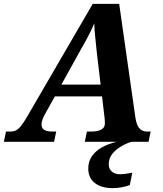

<svg xmlns="http://www.w3.org/2000/svg" viewBox="-69 -734 842 994"><path d="M-49 0 -38 -53H-17Q2 -53 14.5 -59.5Q27 -66 40.5 -83Q54 -100 72 -131L411 -714H548L632 -125Q635 -104 641.5 -88Q648 -72 660.5 -62.5Q673 -53 693 -53H711L700 0H370L381 -53H404Q436 -53 455 -63Q474 -73 474 -95Q474 -103 473.5 -111.5Q473 -120 472 -127L432 -464Q428 -508 424 -542.5Q420 -577 419 -613Q409 -589 399 -569Q389 -549 377 -526.5Q365 -504 347 -473L165 -145Q155 -127 150.5 -113.5Q146 -100 146 -89Q146 -70 160 -61.5Q174 -53 202 -53H222L211 0ZM193 -235V-296H543V-235ZM516 240Q455.8 240 421.9 213.5Q388 187 388 138Q388 102 407 74.5Q426 47 459.5 28.5Q493 10 536 0H613Q590 6 562 21.5Q534 37 514 60.5Q494 84 494 117Q494 140.5 510 154.2Q526 168 551 168Q565 168 581 166Q597 164 616 160L603 224Q584.2 231 561.6 235.5Q539 240 516 240Z"/></svg>

Font: Noto Serif
Style: Italic
Weight: 400
Italic angle: -12°
Designer: Monotype Design Team
Foundry: Monotype Imaging Inc.
Version: Version 2.013